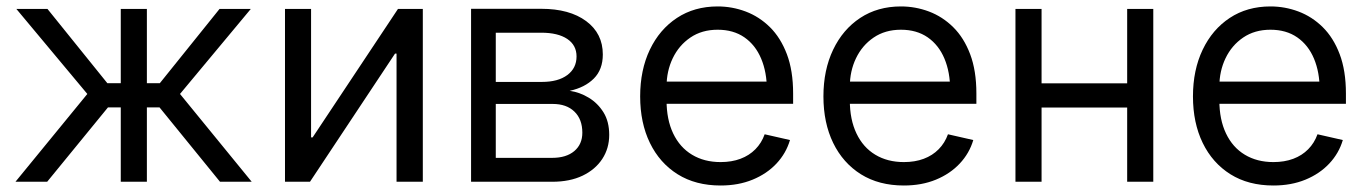

<svg xmlns="http://www.w3.org/2000/svg" viewBox="-20 -568 4272 600"><path d="M28.3 0 252.9 -274.4 31.2 -540H128.4L315.4 -308.1H357.4V-540H439V-308.1H479.5L666 -540H763.7L542.5 -274.4L766.6 0H667.5L478.5 -232.4H439V0H357.4V-232.4H317.4L127.4 0Z M1301.3 0H1219.2V-400.4H1214.4L948.7 0H870.6V-540H952.1V-138.7H957L1223.6 -540H1301.3Z M1452.1 0V-540.5H1671.4Q1759.8 -540.5 1811.8 -502Q1863.8 -463.4 1863.8 -397.9Q1863.8 -350.6 1835.7 -322.5Q1807.6 -294.4 1760.3 -284.2Q1791.5 -279.8 1819.8 -262.7Q1848.1 -245.6 1866 -216.8Q1883.8 -188 1883.8 -146.5Q1883.8 -104.5 1862.1 -71.3Q1840.3 -38.1 1800.5 -19Q1760.7 0 1705.6 0ZM1529.3 -74.7H1705.6Q1749.5 -74.7 1774.7 -95.9Q1799.8 -117.2 1799.8 -153.3Q1799.8 -195.3 1775.1 -219.2Q1750.5 -243.2 1707 -243.2H1529.3ZM1529.3 -312H1673.3Q1724.1 -312 1752.9 -333.5Q1781.7 -355 1781.7 -391.6Q1781.7 -426.8 1752.7 -446.3Q1723.6 -465.8 1671.4 -465.8H1529.3Z M2231.9 11.7Q2153.8 11.7 2097.7 -23.4Q2041.5 -58.6 2011 -121.3Q1980.5 -184.1 1980.5 -266.6Q1980.5 -349.1 2010.7 -412.6Q2041 -476.1 2095.5 -512Q2149.9 -547.9 2222.7 -547.9Q2268.1 -547.9 2310.3 -532Q2352.5 -516.1 2386 -483.2Q2419.4 -450.2 2439 -398.7Q2458.5 -347.2 2458.5 -275.9V-243.7H2033.2V-313H2414.1L2376.5 -287.6Q2376.5 -342.3 2358.6 -384.8Q2340.8 -427.2 2306.4 -451.2Q2272 -475.1 2222.7 -475.1Q2173.3 -475.1 2137.5 -450.7Q2101.6 -426.3 2082.3 -386Q2063 -345.7 2063 -297.4V-254.4Q2063 -194.3 2083.7 -150.9Q2104.5 -107.4 2142.6 -84.5Q2180.7 -61.5 2231.9 -61.5Q2266.6 -61.5 2293.9 -71.8Q2321.3 -82 2340.6 -101.6Q2359.9 -121.1 2369.6 -148.4L2448.7 -130.4Q2436.5 -88.9 2406.5 -56.9Q2376.5 -24.9 2332 -6.6Q2287.6 11.7 2231.9 11.7Z M2804.7 11.7Q2726.6 11.7 2670.4 -23.4Q2614.3 -58.6 2583.7 -121.3Q2553.2 -184.1 2553.2 -266.6Q2553.2 -349.1 2583.5 -412.6Q2613.8 -476.1 2668.2 -512Q2722.7 -547.9 2795.4 -547.9Q2840.8 -547.9 2883.1 -532Q2925.3 -516.1 2958.7 -483.2Q2992.2 -450.2 3011.7 -398.7Q3031.2 -347.2 3031.2 -275.9V-243.7H2606V-313H2986.8L2949.2 -287.6Q2949.2 -342.3 2931.4 -384.8Q2913.6 -427.2 2879.2 -451.2Q2844.7 -475.1 2795.4 -475.1Q2746.1 -475.1 2710.2 -450.7Q2674.3 -426.3 2655 -386Q2635.7 -345.7 2635.7 -297.4V-254.4Q2635.7 -194.3 2656.5 -150.9Q2677.2 -107.4 2715.3 -84.5Q2753.4 -61.5 2804.7 -61.5Q2839.4 -61.5 2866.7 -71.8Q2894 -82 2913.3 -101.6Q2932.6 -121.1 2942.4 -148.4L3021.5 -130.4Q3009.3 -88.9 2979.2 -56.9Q2949.2 -24.9 2904.8 -6.6Q2860.4 11.7 2804.7 11.7Z M3521.5 -307.6V-231.9H3214.8V-307.6ZM3234.9 -540V0H3153.3V-540ZM3584 -540V0H3502.4V-540Z M3959.5 11.7Q3881.3 11.7 3825.2 -23.4Q3769 -58.6 3738.5 -121.3Q3708 -184.1 3708 -266.6Q3708 -349.1 3738.3 -412.6Q3768.6 -476.1 3823 -512Q3877.4 -547.9 3950.2 -547.9Q3995.6 -547.9 4037.8 -532Q4080.1 -516.1 4113.5 -483.2Q4147 -450.2 4166.5 -398.7Q4186 -347.2 4186 -275.9V-243.7H3760.7V-313H4141.6L4104 -287.6Q4104 -342.3 4086.2 -384.8Q4068.4 -427.2 4033.9 -451.2Q3999.5 -475.1 3950.2 -475.1Q3900.9 -475.1 3865 -450.7Q3829.1 -426.3 3809.8 -386Q3790.5 -345.7 3790.5 -297.4V-254.4Q3790.5 -194.3 3811.3 -150.9Q3832 -107.4 3870.1 -84.5Q3908.2 -61.5 3959.5 -61.5Q3994.1 -61.5 4021.5 -71.8Q4048.8 -82 4068.1 -101.6Q4087.4 -121.1 4097.2 -148.4L4176.3 -130.4Q4164.1 -88.9 4134 -56.9Q4104 -24.9 4059.6 -6.6Q4015.1 11.7 3959.5 11.7Z"/></svg>

Font: V-Inter
Style: Regular-375
Weight: 375
Designer: Rasmus Andersson
Foundry: rsms
Version: Version 4.000;git-4146feb